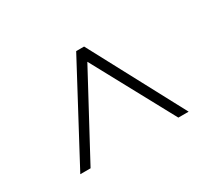

<svg xmlns="http://www.w3.org/2000/svg" viewBox="-96 -809 940 841"><g transform="rotate(-30 374.0 -389.0)"><path d="M100 -151 354 -627H394L648 -151H596L372 -564H374L152 -151Z"/></g></svg>

Font: Nunito Sans 7pt Expanded ExtraLight
Style: Regular
Weight: 250
Width: 7
Designer: Vernon Adams
Foundry: Vernon Adams
Version: Version 3.101;gftools[0.9.27]